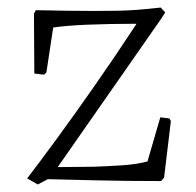

<svg xmlns="http://www.w3.org/2000/svg" viewBox="-20 -480 519 509"><path d="M80 9 52 -7 55 -11Q82 -46 127.5 -108Q173 -170 229 -250Q285 -330 342 -417Q270 -417 211 -414.5Q152 -412 121 -407L103 -288L97 -282L71 -285L70 -444L75 -453Q122 -452 158 -451.5Q194 -451 231 -451Q265 -451 291.5 -451.5Q318 -452 344.5 -454Q371 -456 406 -460L418 -447L405 -427L133 -37L230 -38Q258 -39 300 -41.5Q342 -44 371 -52L405 -169L429 -166L433 -159L415 -9L407 0Q307 0 230.5 -2Q154 -4 107 -5Z"/></svg>

Font: Labrada Light
Style: Regular
Weight: 300
Designer: Mercedes Jáuregui
Foundry: Omnibus-Type Team
Version: Version 1.000; ttfautohint (v1.8.4.7-5d5b)